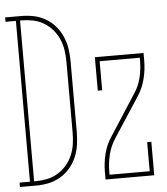

<svg xmlns="http://www.w3.org/2000/svg" viewBox="-68 -782 720 829"><g transform="rotate(-5 292.5 -367.5)"><path d="M-15 0V-19H30V-716H-15V-735H55Q82 -735 109 -729.5Q136 -724 160 -710Q184 -696 202 -675Q220 -654 231 -628.5Q242 -603 246 -575.5Q250 -548 250 -521V-215Q250 -187 246 -159.5Q242 -132 231 -106.5Q220 -81 202 -60Q184 -39 160 -25Q136 -11 109 -5.5Q82 0 55 0ZM55 -19Q80 -19 104.5 -24Q129 -29 150.5 -42Q172 -55 188.5 -74Q205 -93 215 -116.5Q225 -140 228.5 -164.5Q232 -189 232 -215V-521Q232 -546 228.5 -570.5Q225 -595 215 -618.5Q205 -642 188.5 -661Q172 -680 150.5 -693Q129 -706 104.5 -711Q80 -716 55 -716H48V-19ZM356 0V-33Q356 -72 365.5 -110.5Q375 -149 397 -182L512 -360Q532 -390 540.5 -425.5Q549 -461 549 -497V-511H375V-385H356V-530H567V-497Q567 -458 557.5 -419.5Q548 -381 527 -348L411 -170Q392 -140 383.5 -104.5Q375 -69 375 -33V-19H549V-145H567V0Z"/></g></svg>

Font: Iosevka Curly Slab ThEx
Style: Regular
Weight: 100
Width: 7
Monospace: yes
Designer: Belleve Invis
Foundry: Belleve Invis
Version: Version 11.1.0; ttfautohint (v1.8.3)